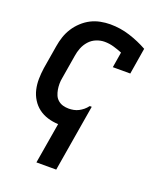

<svg xmlns="http://www.w3.org/2000/svg" viewBox="-138 -617 775 920"><g transform="rotate(20 250.0 -156.5)"><path d="M158 215 193 7Q165 6 139 -2Q113 -10 92.5 -25.5Q72 -41 58 -63.5Q44 -86 38 -112Q32 -138 32.5 -165.5Q33 -193 37 -221L57 -341Q61 -366 69 -390Q77 -414 91 -436Q105 -458 125 -476.5Q145 -495 167.5 -506.5Q190 -518 215.5 -523Q241 -528 265 -528Q317 -528 365.5 -512.5Q414 -497 457 -473L435 -339H346L359 -418Q337 -427 314.5 -433.5Q292 -440 268 -440Q247 -440 226 -431.5Q205 -423 190 -406Q175 -389 167 -368.5Q159 -348 156 -327L136 -207Q133 -192 133 -177Q133 -162 135.5 -147.5Q138 -133 143.5 -120Q149 -107 160 -97.5Q171 -88 185 -84Q199 -80 215 -80Q227 -80 240 -82.5Q253 -85 264.5 -91Q276 -97 286.5 -105.5Q297 -114 305 -125L307 -126H316L259 215Z"/></g></svg>

Font: Iosevka Curly Slab Semibold
Style: Italic
Weight: 600
Italic angle: -9°
Monospace: yes
Designer: Belleve Invis
Foundry: Belleve Invis
Version: Version 22.1.2; ttfautohint (v1.8.4)